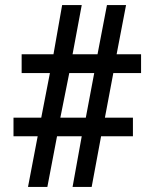

<svg xmlns="http://www.w3.org/2000/svg" viewBox="-20 -734 607 754"><path d="M90 0 128 -199H33V-272H142L176 -447H65V-521H190L224 -714H301L265 -521H363L400 -714H475L438 -521H534V-447H425L392 -272H502V-199H377L340 0H265L301 -199H204L166 0ZM217 -272H317L350 -447H252Z"/></svg>

Font: Noto Serif Hebrew ExtraBold
Style: Regular
Weight: 800
Version: Version 2.003